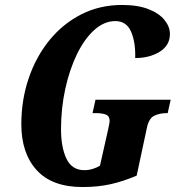

<svg xmlns="http://www.w3.org/2000/svg" viewBox="-20 -744 721 774"><path d="M313 10Q190 10 128 -58Q66 -126 66 -243Q66 -341 95.5 -428Q125 -515 179 -581.5Q233 -648 307.5 -686Q382 -724 472 -724Q536 -724 579 -707Q622 -690 643.5 -663Q665 -636 665 -607Q665 -561 624 -535.5Q583 -510 525 -510Q527 -573 508.5 -616Q490 -659 445 -659Q400 -659 360 -623Q320 -587 290 -525Q260 -463 243 -385Q226 -307 226 -223Q226 -150 248 -104Q270 -58 320 -58Q337 -58 353.5 -63Q370 -68 383 -76L415 -218Q422 -249 422 -256Q422 -276 407 -282Q392 -288 366 -288H353L365 -342H668L656 -288H652Q624 -288 602 -277.5Q580 -267 572 -228L531 -36Q477 -13 426 -1.5Q375 10 313 10Z"/></svg>

Font: Noto Serif ExtraCondensed ExtraBold
Style: Italic
Weight: 800
Width: 2
Italic angle: -12°
Designer: Monotype Design Team
Foundry: Monotype Imaging Inc.
Version: Version 2.013